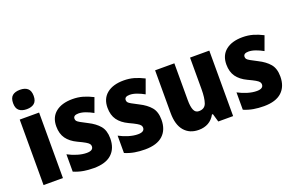

<svg xmlns="http://www.w3.org/2000/svg" viewBox="-95 -1140 2331 1518"><g transform="rotate(-20 1070.5 -381.0)"><path d="M140 -772Q181 -772 203.5 -752.5Q226 -733 226 -690Q226 -647 203 -628Q180 -609 140 -609Q99 -609 76 -628Q53 -647 53 -690Q53 -734 75.5 -753Q98 -772 140 -772ZM221 -551V0H58V-551Z M680 -167Q680 -83 629.5 -36.5Q579 10 479 10Q433 10 392 3Q351 -4 311 -21V-167Q348 -147 389.5 -134.5Q431 -122 467 -122Q522 -122 522 -158Q522 -169 515 -178.5Q508 -188 487.5 -200Q467 -212 426 -231Q369 -258 340 -298.5Q311 -339 311 -401Q311 -478 362.5 -519.5Q414 -561 504 -561Q550 -561 590.5 -549.5Q631 -538 674 -516L631 -398Q601 -415 569 -426.5Q537 -438 510 -438Q467 -438 467 -409Q467 -398 473 -390Q479 -382 498.5 -371Q518 -360 557 -340Q615 -311 647.5 -272.5Q680 -234 680 -167Z M1111 -167Q1111 -83 1060.5 -36.5Q1010 10 910 10Q864 10 823 3Q782 -4 742 -21V-167Q779 -147 820.5 -134.5Q862 -122 898 -122Q953 -122 953 -158Q953 -169 946 -178.5Q939 -188 918.5 -200Q898 -212 857 -231Q800 -258 771 -298.5Q742 -339 742 -401Q742 -478 793.5 -519.5Q845 -561 935 -561Q981 -561 1021.5 -549.5Q1062 -538 1105 -516L1062 -398Q1032 -415 1000 -426.5Q968 -438 941 -438Q898 -438 898 -409Q898 -398 904 -390Q910 -382 929.5 -371Q949 -360 988 -340Q1046 -311 1078.5 -272.5Q1111 -234 1111 -167Z M1653 -551V0H1528L1508 -69H1500Q1478 -29 1443 -9.5Q1408 10 1362 10Q1285 10 1241 -41.5Q1197 -93 1197 -192V-551H1359V-243Q1359 -186 1371.5 -157.5Q1384 -129 1413 -129Q1462 -129 1476.5 -170.5Q1491 -212 1491 -287V-551Z M2111 -167Q2111 -83 2060.5 -36.5Q2010 10 1910 10Q1864 10 1823 3Q1782 -4 1742 -21V-167Q1779 -147 1820.5 -134.5Q1862 -122 1898 -122Q1953 -122 1953 -158Q1953 -169 1946 -178.5Q1939 -188 1918.5 -200Q1898 -212 1857 -231Q1800 -258 1771 -298.5Q1742 -339 1742 -401Q1742 -478 1793.5 -519.5Q1845 -561 1935 -561Q1981 -561 2021.5 -549.5Q2062 -538 2105 -516L2062 -398Q2032 -415 2000 -426.5Q1968 -438 1941 -438Q1898 -438 1898 -409Q1898 -398 1904 -390Q1910 -382 1929.5 -371Q1949 -360 1988 -340Q2046 -311 2078.5 -272.5Q2111 -234 2111 -167Z"/></g></svg>

Font: Noto Sans Bengali Condensed ExtraBold
Style: Regular
Weight: 800
Width: 3
Designer: Joana Ranito - Universal Thirst; Jelle Bosma - Monotype Design Team
Foundry: Universal Thirst ehf.
Version: Version 3.000; ttfautohint (v1.8.4.7-5d5b)